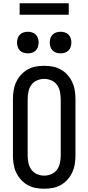

<svg xmlns="http://www.w3.org/2000/svg" viewBox="-20 -1145 540 1173"><path d="M250 8Q223 8 197 3Q171 -2 148 -15Q125 -28 107 -48.5Q89 -69 78 -93Q67 -117 63 -143.5Q59 -170 59 -196V-539Q59 -565 63 -591.5Q67 -618 78 -642Q89 -666 107 -686.5Q125 -707 148 -720Q171 -733 197 -738Q223 -743 250 -743Q277 -743 303 -738Q329 -733 352 -720Q375 -707 393 -686.5Q411 -666 422 -642Q433 -618 437 -591.5Q441 -565 441 -539V-196Q441 -170 437 -143.5Q433 -117 422 -93Q411 -69 393 -48.5Q375 -28 352 -15Q329 -2 303 3Q277 8 250 8ZM250 -72Q273 -72 294.5 -81.5Q316 -91 329 -109.5Q342 -128 346.5 -151Q351 -174 351 -196V-539Q351 -561 346.5 -584Q342 -607 329 -625.5Q316 -644 294.5 -653.5Q273 -663 250 -663Q227 -663 205.5 -653.5Q184 -644 171 -625.5Q158 -607 153.5 -584Q149 -561 149 -539V-196Q149 -174 153.5 -151Q158 -128 171 -109.5Q184 -91 205.5 -81.5Q227 -72 250 -72ZM350 -819Q337 -819 324 -823Q311 -827 301.5 -836.5Q292 -846 288 -859Q284 -872 284 -885Q284 -898 288 -911Q292 -924 301.5 -933.5Q311 -943 324 -947Q337 -951 350 -951Q363 -951 376 -947Q389 -943 398.5 -933.5Q408 -924 412 -911Q416 -898 416 -885Q416 -872 412 -859Q408 -846 398.5 -836.5Q389 -827 376 -823Q363 -819 350 -819ZM150 -819Q137 -819 124 -823Q111 -827 101.5 -836.5Q92 -846 88 -859Q84 -872 84 -885Q84 -898 88 -911Q92 -924 101.5 -933.5Q111 -943 124 -947Q137 -951 150 -951Q163 -951 176 -947Q189 -943 198.5 -933.5Q208 -924 212 -911Q216 -898 216 -885Q216 -872 212 -859Q208 -846 198.5 -836.5Q189 -827 176 -823Q163 -819 150 -819ZM400 -1055H100V-1125H400Z"/></svg>

Font: Iosevka Curly Slab Medium
Style: Regular
Weight: 500
Monospace: yes
Designer: Belleve Invis
Foundry: Belleve Invis
Version: Version 22.1.2; ttfautohint (v1.8.4)